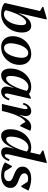

<svg xmlns="http://www.w3.org/2000/svg" viewBox="1212 -2016 818 3281"><g transform="rotate(90 1620.5 -376.0)"><path d="M31 -49 169 -651 97 -693 102 -710 292 -765H314L204 -283H206Q255 -399 306 -450Q357 -501 424 -501Q476 -501 506 -459Q536 -417 536 -345Q536 -270 511.5 -205Q487 -140 444 -91Q401 -42 343.5 -14.5Q286 13 219 13Q158 13 106.5 -4Q55 -21 31 -49ZM364 -415Q329 -415 290 -370.5Q251 -326 216 -247.5Q181 -169 155 -66Q177 -35 221 -35Q264 -35 299 -61.5Q334 -88 358.5 -132.5Q383 -177 396.5 -231Q410 -285 410 -339Q410 -415 364 -415Z M782 13Q700 13 649.5 -40Q599 -93 599 -182Q599 -249 622.5 -306.5Q646 -364 688 -408Q730 -452 785.5 -476.5Q841 -501 906 -501Q989 -501 1039 -447.5Q1089 -394 1089 -305Q1089 -238 1065.5 -180.5Q1042 -123 1000 -79.5Q958 -36 902.5 -11.5Q847 13 782 13ZM799 -37Q835 -37 862 -59Q889 -81 909 -116.5Q929 -152 942 -192.5Q955 -233 961.5 -271.5Q968 -310 968 -338Q968 -390 946.5 -420Q925 -450 889 -450Q853 -450 826 -428Q799 -406 779 -371Q759 -336 746 -295Q733 -254 726.5 -215.5Q720 -177 720 -149Q720 -97 741.5 -67Q763 -37 799 -37Z M1263 13Q1212 13 1182 -28.5Q1152 -70 1152 -142Q1152 -217 1176 -282.5Q1200 -348 1243.5 -397Q1287 -446 1344.5 -473.5Q1402 -501 1468 -501Q1538 -501 1587 -463L1647 -494H1669L1585 -128Q1567 -49 1599 -49Q1616 -49 1631.5 -67.5Q1647 -86 1668 -131L1695 -120Q1677 -58 1637.5 -22.5Q1598 13 1548 13Q1494 13 1472.5 -25Q1451 -63 1467 -132L1483 -204H1481Q1432 -88 1381.5 -37.5Q1331 13 1263 13ZM1278 -148Q1278 -73 1323 -73Q1359 -73 1397.5 -117.5Q1436 -162 1471.5 -240.5Q1507 -319 1533 -421Q1510 -453 1466 -453Q1423 -453 1388.5 -426Q1354 -399 1329 -354.5Q1304 -310 1291 -256Q1278 -202 1278 -148Z M1757 0 1839 -359Q1857 -438 1826 -438Q1795 -438 1766 -360L1738 -368Q1753 -428 1791.5 -464.5Q1830 -501 1879 -501Q1930 -501 1951.5 -463.5Q1973 -426 1959 -364L1944 -297H1946Q1993 -407 2040 -454Q2087 -501 2151 -501Q2185 -501 2216 -485L2138 -314H2119L2063 -402Q2015 -379 1967 -282Q1919 -185 1884 -34L1876 0Z M2300 13Q2249 13 2219 -28.5Q2189 -70 2189 -142Q2189 -217 2213 -282.5Q2237 -348 2280.5 -397Q2324 -446 2381.5 -473.5Q2439 -501 2505 -501Q2548 -501 2585 -486L2623 -651L2551 -693L2556 -710L2746 -765H2768L2622 -128Q2604 -49 2636 -49Q2653 -49 2668.5 -67.5Q2684 -86 2705 -131L2732 -120Q2714 -58 2674.5 -22.5Q2635 13 2585 13Q2531 13 2509.5 -25Q2488 -63 2504 -132L2520 -204H2518Q2469 -88 2418.5 -37.5Q2368 13 2300 13ZM2315 -148Q2315 -73 2360 -73Q2396 -73 2434.5 -117.5Q2473 -162 2508.5 -240.5Q2544 -319 2570 -421Q2547 -453 2503 -453Q2460 -453 2425.5 -426Q2391 -399 2366 -354.5Q2341 -310 2328 -256Q2315 -202 2315 -148Z M2975 13Q2916 13 2857 -4Q2798 -21 2755 -52L2816 -169H2835L2907 -53Q2934 -39 2976 -39Q3020 -39 3048.5 -61Q3077 -83 3077 -117Q3077 -143 3059 -159.5Q3041 -176 3013 -188Q2985 -200 2953 -212.5Q2921 -225 2892.5 -242Q2864 -259 2846 -286Q2828 -313 2828 -355Q2828 -398 2854 -430.5Q2880 -463 2925.5 -482Q2971 -501 3030 -501Q3083 -501 3137.5 -488Q3192 -475 3238 -453L3174 -332H3156L3087 -439Q3062 -448 3029 -448Q2990 -448 2966 -430.5Q2942 -413 2942 -384Q2942 -357 2960 -339Q2978 -321 3006.5 -308.5Q3035 -296 3067 -284Q3099 -272 3127.5 -255.5Q3156 -239 3174 -213Q3192 -187 3192 -147Q3192 -73 3133.5 -30Q3075 13 2975 13Z"/></g></svg>

Font: Platypi Medium
Style: Italic
Weight: 500
Italic angle: -13°
Designer: David Sargent
Foundry: Bolt Cutter Type
Version: Version 1.200; ttfautohint (v1.8.4.7-5d5b)